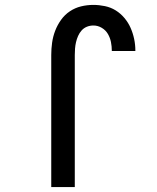

<svg xmlns="http://www.w3.org/2000/svg" viewBox="-20 -763 640 783"><path d="M189 0V-539Q189 -564 192.5 -589Q196 -614 205 -637.5Q214 -661 229 -682Q244 -703 265 -717Q286 -731 310.5 -737Q335 -743 361 -743Q384 -743 408 -738Q432 -733 452 -720.5Q472 -708 487.5 -689.5Q503 -671 512.5 -649.5Q522 -628 527 -604.5Q532 -581 532 -557Q532 -556 532 -555.5Q532 -555 532 -555H436Q436 -555 436 -555Q436 -555 436 -556Q436 -574 432.5 -591.5Q429 -609 420 -624.5Q411 -640 395 -649.5Q379 -659 361 -659Q347 -659 334.5 -654Q322 -649 313 -639Q304 -629 298.5 -616.5Q293 -604 290 -591Q287 -578 286 -565Q285 -552 285 -539V0Z"/></svg>

Font: Zed Mono Medium Extended
Style: Regular
Weight: 500
Width: 7
Monospace: yes
Designer: Belleve Invis
Foundry: Belleve Invis
Version: Version 1.0.0; ttfautohint (v1.8.4)